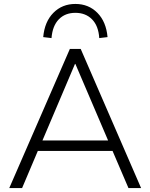

<svg xmlns="http://www.w3.org/2000/svg" viewBox="-20 -953 762 973"><path d="M27 0 334 -705H389L695 0H631L544 -203L577 -188H144L178 -203L92 0ZM360 -629 190 -229 167 -241H554L533 -229L362 -629ZM241 -760 199 -765Q206 -843 250.5 -888Q295 -933 362 -933Q429 -933 473.5 -888Q518 -843 525 -765L483 -760Q479 -822 446.5 -855Q414 -888 362 -888Q310 -888 278 -855Q246 -822 241 -760Z"/></svg>

Font: Nunito Sans 12pt Light
Style: Regular
Weight: 300
Designer: Vernon Adams
Foundry: Vernon Adams
Version: Version 3.101;gftools[0.9.27]